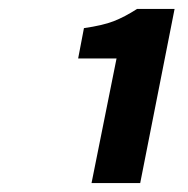

<svg xmlns="http://www.w3.org/2000/svg" viewBox="-20 -782 420 430"><path d="M185 -372 241 -651H155L168 -719Q210 -725 234.5 -734.5Q259 -744 287 -762H371L294 -372Z"/></svg>

Font: Source Sans 3 ExtraBold
Style: Italic
Weight: 800
Italic angle: -11°
Version: Version 3.052;hotconv 1.1.0;makeotfexe 2.6.0